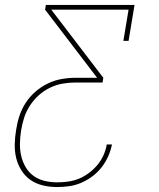

<svg xmlns="http://www.w3.org/2000/svg" viewBox="-20 -540 640 775"><path d="M210 215Q181 215 153.5 208.5Q126 202 104 187Q82 172 67 148.5Q52 125 45.5 98.5Q39 72 39.5 43Q40 14 45 -15Q49 -43 58 -71Q67 -99 83.5 -124.5Q100 -150 123 -170Q146 -190 173 -203Q200 -216 228.5 -221Q257 -226 285 -226H372L162 -501L165 -520H523L499 -375H478L499 -501H187L397 -226L394 -207H285Q259 -207 233 -202.5Q207 -198 182 -186Q157 -174 136 -155Q115 -136 100 -112.5Q85 -89 77 -63.5Q69 -38 65 -12Q61 13 60.5 39Q60 65 65.5 89Q71 113 83.5 134.5Q96 156 115.5 170Q135 184 159.5 190Q184 196 210 196Q232 196 254.5 193Q277 190 298 181.5Q319 173 338.5 158.5Q358 144 373 126Q388 108 397.5 87Q407 66 411 43H432Q427 68 416.5 91.5Q406 115 390 135.5Q374 156 352.5 172Q331 188 307.5 198Q284 208 259.5 211.5Q235 215 210 215Z"/></svg>

Font: Iosevka Etoile Thin Oblique
Style: Regular
Weight: 100
Italic angle: -9°
Designer: Belleve Invis
Foundry: Belleve Invis
Version: Version 15.5.2; ttfautohint (v1.8.4)